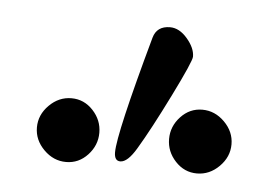

<svg xmlns="http://www.w3.org/2000/svg" viewBox="-30 -747 414 288"><g transform="rotate(5 176.5 -602.5)"><path d="M183 -525Q170 -503 159 -503Q150 -503 150 -516Q150 -544 191 -692Q196 -710 216 -710Q230 -710 242 -696Q254 -682 254 -669Q254 -662 227.5 -608.5Q201 -555 183 -525ZM44.5 -576.5Q59 -591 78 -591Q97 -591 110.5 -576.5Q124 -562 124 -543Q124 -524 110.5 -509.5Q97 -495 78 -495Q59 -495 44.5 -509.5Q30 -524 30 -543Q30 -562 44.5 -576.5ZM242.5 -576.5Q256 -591 275 -591Q294 -591 308.5 -576.5Q323 -562 323 -543Q323 -524 308.5 -509.5Q294 -495 275 -495Q256 -495 242.5 -509.5Q229 -524 229 -543Q229 -562 242.5 -576.5Z"/></g></svg>

Font: EB Garamond SC 12
Style: Regular
Weight: 400
Version: Version 0.016 ; ttfautohint (v0.97) -l 8 -r 50 -G 200 -x 0 -